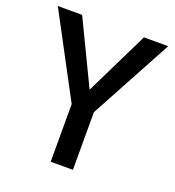

<svg xmlns="http://www.w3.org/2000/svg" viewBox="-127 -788 809 888"><g transform="rotate(20 278.0 -344.0)"><path d="M331.1 -283.7V0H221.7V-283.7L6.3 -688H126L276.9 -374.5L430.2 -688H549.8Z"/></g></svg>

Font: Arimo Medium
Style: Regular
Weight: 500
Designer: Steve Matteson
Foundry: Monotype Imaging Inc.
Version: Version 1.33